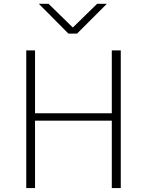

<svg xmlns="http://www.w3.org/2000/svg" viewBox="-20 -962 751 982"><path d="M178.7 -942.4H228.5L352.5 -821.3L476.6 -942.4H526.4L374 -790H330.1ZM114.3 0V-704.1H159.2V-382.8H551.8V-704.1H597.7V0H551.8V-344.7H159.2V0Z"/></svg>

Font: Gothic A1 ExtraLight
Style: Regular
Weight: 275
Designer: HanYang I&C Co.,Ltd.
Foundry: HanYang I&C Co.,Ltd.
Version: Version 2.50